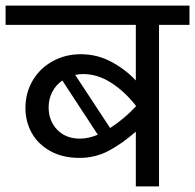

<svg xmlns="http://www.w3.org/2000/svg" viewBox="-40 -667 698 687"><path d="M638 -578H529V0H446V-196Q397 -153 349 -127.5Q301 -102 244 -102Q184 -102 140 -126.5Q96 -151 73.5 -191.5Q51 -232 51 -280Q51 -335 77 -379Q103 -423 148.5 -448Q194 -473 249 -473Q308 -473 359 -445.5Q410 -418 446 -379V-578H-20V-647H638ZM446 -286V-289Q406 -340 357.5 -371Q309 -402 258 -402Q243 -402 229 -399L354 -209Q404 -241 446 -286ZM246 -171Q277 -171 310 -185L183 -379Q160 -363 147 -338Q134 -313 134 -283Q134 -235 164.5 -203Q195 -171 246 -171Z"/></svg>

Font: Martel Sans
Style: Regular
Weight: 400
Designer: Dan Reynolds and Mathieu Réguer
Foundry: Dan Reynolds and Mathieu Réguer
Version: Version 1.002; ttfautohint (v1.1) -l 5 -r 5 -G 72 -x 0 -D la